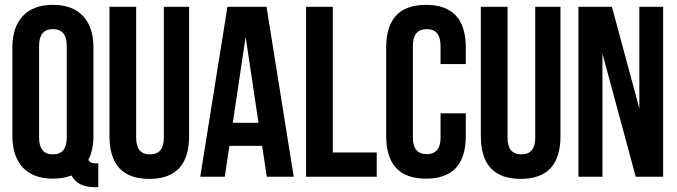

<svg xmlns="http://www.w3.org/2000/svg" viewBox="-20 -728 2791 791"><path d="M31 -532Q31 -616 74 -662Q117 -708 198 -708Q279 -708 322 -662Q365 -616 365 -532V-168Q365 -109 344 -70Q350 -55 375 -55H385V43H370Q299 43 275 -5Q239 8 198 8Q117 8 74 -38Q31 -84 31 -168ZM141 -161Q141 -92 198 -92Q255 -92 255 -161V-539Q255 -608 198 -608Q141 -608 141 -539Z M541 -700V-160Q541 -92 598 -92Q655 -92 655 -160V-700H759V-167Q759 9 595 9Q431 9 431 -167V-700Z M1190 0H1079L1060 -127H925L906 0H805L917 -700H1078ZM939 -222H1045L992 -576Z M1241 -700H1351V-100H1532V0H1241Z M1899 -261V-168Q1899 8 1735 8Q1571 8 1571 -168V-532Q1571 -708 1735 -708Q1899 -708 1899 -532V-464H1795V-539Q1795 -608 1738 -608Q1681 -608 1681 -539V-161Q1681 -93 1738 -93Q1795 -93 1795 -161V-261Z M2071 -700V-160Q2071 -92 2128 -92Q2185 -92 2185 -160V-700H2289V-167Q2289 9 2125 9Q1961 9 1961 -167V-700Z M2462 -507V0H2363V-700H2501L2614 -281V-700H2712V0H2599Z"/></svg>

Font: Adderley Bold
Style: Regular
Weight: 700
Designer: gorohovskiy
Version: Version 1.003 November 13, 2017